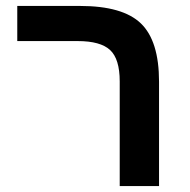

<svg xmlns="http://www.w3.org/2000/svg" viewBox="-20 -626 640 646"><path d="M515.1 0H382.8V-352.1Q382.8 -427.7 350.3 -457.8Q317.9 -487.8 241.2 -487.8H38.1V-606H249Q393.1 -606 454.1 -547.1Q515.1 -488.3 515.1 -351.1Z"/></svg>

Font: Liberation Mono
Style: Bold
Weight: 700
Monospace: yes
Designer: Steve Matteson
Foundry: Ascender Corporation
Version: Version 2.1.5